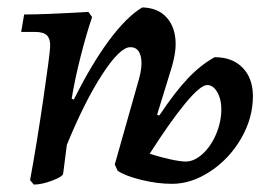

<svg xmlns="http://www.w3.org/2000/svg" viewBox="-20 -488 713 517"><path d="M661 -229Q661 -170 629.5 -115.5Q598 -61 547 -27Q496 7 443 7Q404 7 361 -3.5Q318 -14 297 -28L289 -45L355 -278Q361 -301 361 -318Q361 -338 353.5 -349.5Q346 -361 331 -361Q303 -361 255.5 -288Q208 -215 160 -98L150 -20Q148 -12 120 -1.5Q92 9 71 9L61 -3Q79 -101 96.5 -220.5Q114 -340 115 -362Q116 -383 106.5 -392.5Q97 -402 75 -402H37L45 -449Q101 -449 218 -456L228 -442Q212 -395 196.5 -333.5Q181 -272 173 -222L179 -220Q226 -315 273.5 -379Q321 -443 363 -468Q406 -467 429.5 -440Q453 -413 453 -369Q453 -344 443 -309L403 -179L409 -177Q451 -240 485.5 -276.5Q520 -313 558 -334Q606 -334 633.5 -305.5Q661 -277 661 -229ZM538 -259Q520 -259 480 -211Q440 -163 383 -74Q411 -65 438.5 -59Q466 -53 480 -53Q503 -53 525.5 -73.5Q548 -94 562 -127Q576 -160 576 -195Q576 -221 565 -240Q554 -259 538 -259Z"/></svg>

Font: Alegreya Medium
Style: Italic
Weight: 500
Italic angle: -7°
Designer: Juan Pablo del Peral
Foundry: Huerta Tipografica
Version: Version 2.008; ttfautohint (v1.8)